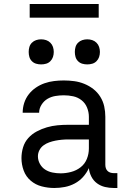

<svg xmlns="http://www.w3.org/2000/svg" viewBox="-20 -929 640 957"><path d="M251 8H250Q219 8 188 0Q157 -8 133 -28.5Q109 -49 98 -79Q87 -109 87 -141Q87 -168 95 -194.5Q103 -221 121 -241Q139 -261 163.5 -274Q188 -287 214 -294.5Q240 -302 266.5 -304.5Q293 -307 321 -307H423V-347Q423 -370 414 -392.5Q405 -415 386.5 -429.5Q368 -444 345 -449Q322 -454 298 -454Q277 -454 256 -450.5Q235 -447 217 -436.5Q199 -426 187 -407Q175 -388 175 -367H93Q93 -392 100.5 -415.5Q108 -439 123 -458.5Q138 -478 158.5 -492Q179 -506 202 -514Q225 -522 249.5 -525Q274 -528 298 -528Q324 -528 350 -524.5Q376 -521 400.5 -511Q425 -501 445.5 -485Q466 -469 480 -446.5Q494 -424 499.5 -398.5Q505 -373 505 -347V-108Q505 -99 507.5 -91Q510 -83 516 -77Q522 -71 530.5 -68.5Q539 -66 547 -66H565V8H547Q525 8 503.5 3Q482 -2 464 -15Q446 -28 435.5 -48.5Q425 -69 423 -91Q412 -67 394 -47Q376 -27 352.5 -14.5Q329 -2 303 3Q277 8 251 8ZM282 -65Q308 -65 334.5 -72Q361 -79 382 -95.5Q403 -112 413 -137Q423 -162 423 -189V-234H321Q304 -234 288 -232.5Q272 -231 256.5 -228Q241 -225 225.5 -219.5Q210 -214 197 -204.5Q184 -195 176.5 -180.5Q169 -166 169 -150Q169 -130 179 -112Q189 -94 205.5 -83.5Q222 -73 242 -69Q262 -65 282 -65ZM415 -608Q402 -608 390 -611.5Q378 -615 369 -624Q360 -633 356.5 -645Q353 -657 353 -670Q353 -683 356.5 -695Q360 -707 369 -716Q378 -725 390 -729Q402 -733 415 -733Q428 -733 440 -729Q452 -725 461 -716Q470 -707 474 -695Q478 -683 478 -670Q478 -657 474 -645Q470 -633 461 -624Q452 -615 440 -611.5Q428 -608 415 -608ZM185 -608Q172 -608 160 -611.5Q148 -615 139 -624Q130 -633 126.5 -645Q123 -657 123 -670Q123 -683 126.5 -695Q130 -707 139 -716Q148 -725 160 -729Q172 -733 185 -733Q198 -733 210 -729Q222 -725 231 -716Q240 -707 244 -695Q248 -683 248 -670Q248 -657 244 -645Q240 -633 231 -624Q222 -615 210 -611.5Q198 -608 185 -608ZM472 -841H128V-909H472Z"/></svg>

Font: Iosevka Plex Etoile
Style: Regular
Weight: 400
Designer: Belleve Invis
Foundry: Belleve Invis
Version: Version 25.1.1; ttfautohint (v1.8.4)